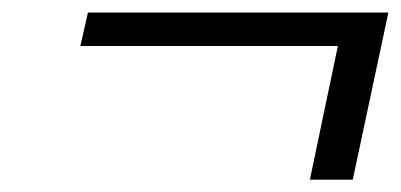

<svg xmlns="http://www.w3.org/2000/svg" viewBox="-20 -421 643 308"><path d="M477.1 -132.8 522 -347.2H108.9L121.1 -400.9H603L545.9 -132.8Z"/></svg>

Font: Common Serif
Style: Bold Italic
Weight: 700
Italic angle: -12°
Designer: Philipp H. Poll, Khaled Hosny
Foundry: Stefan Peev, Context Ltd.
Version: Version 1.026